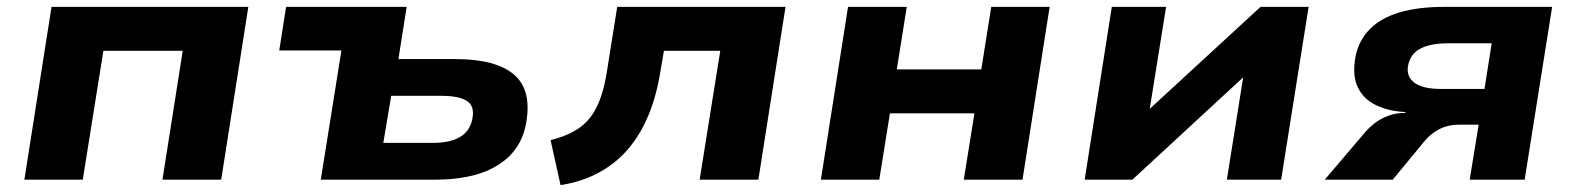

<svg xmlns="http://www.w3.org/2000/svg" viewBox="-20 -523 4590 559"><path d="M51 0 130 -503H703L624 0H453L512 -375H281L221 0Z M914 0 974 -376H793L813 -503H1164L1140 -351H1305Q1425 -351 1477.5 -305Q1530 -259 1511 -160Q1500 -106 1465 -70.5Q1430 -35 1375.5 -17.5Q1321 0 1248 0ZM1096 -107H1241Q1290 -107 1319 -124Q1348 -141 1355 -176Q1363 -214 1339.5 -229Q1316 -244 1265 -244H1119Z M1612 16 1583 -115Q1623 -125 1651.5 -141Q1680 -157 1698.5 -181Q1717 -205 1729 -239.5Q1741 -274 1748 -321L1777 -503H2267L2188 0H2017L2077 -375H1913L1903 -317Q1892 -246 1868.5 -189Q1845 -132 1809.5 -90Q1774 -48 1724.5 -21Q1675 6 1612 16Z M2370 0 2449 -503H2620L2591 -321H2837L2866 -503H3036L2957 0H2786L2817 -193H2571L2540 0Z M3138 0 3217 -503H3375L3325 -191H3311L3650 -503H3790L3710 0H3552L3602 -314H3617L3277 0Z M3837 0 3946 -128Q3973 -162 4004 -178Q4035 -194 4066 -194H4073L4070 -197Q4025 -199 3988 -216Q3951 -233 3933.5 -268Q3916 -303 3927 -361Q3937 -407 3969 -439Q4001 -471 4055 -487Q4109 -503 4185 -503H4499L4419 0H4259L4285 -160H4227Q4197 -160 4172.5 -148Q4148 -136 4129 -114L4035 0ZM4176 -264H4302L4323 -397H4197Q4146 -397 4116.5 -382Q4087 -367 4080 -334Q4073 -301 4097.5 -282.5Q4122 -264 4176 -264Z"/></svg>

Font: Nunito Sans 7pt SemiExpanded ExtraBold
Style: Italic
Weight: 800
Width: 6
Italic angle: -9°
Designer: Vernon Adams
Foundry: Vernon Adams
Version: Version 3.101;gftools[0.9.27]